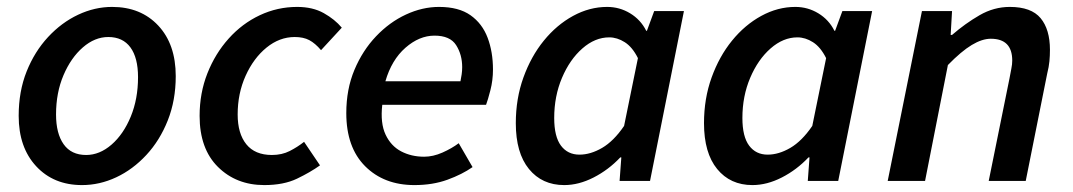

<svg xmlns="http://www.w3.org/2000/svg" viewBox="-20 -523 3103 555"><path d="M217 12Q135 12 84.5 -42.5Q34 -97 34 -188Q34 -259 57 -316.5Q80 -374 119 -416Q158 -458 206 -480.5Q254 -503 304 -503Q387 -503 437.5 -449Q488 -395 488 -303Q488 -233 465 -175Q442 -117 403 -75Q364 -33 316 -10.5Q268 12 217 12ZM229 -75Q268 -75 302.5 -105Q337 -135 358 -186Q379 -237 379 -300Q379 -356 357 -386Q335 -416 293 -416Q254 -416 219.5 -386Q185 -356 163.5 -305.5Q142 -255 142 -192Q142 -137 164 -106Q186 -75 229 -75Z M744 12Q663 12 610 -40.5Q557 -93 557 -188Q557 -254 579.5 -311Q602 -368 641 -411.5Q680 -455 731 -479Q782 -503 839 -503Q884 -503 916 -485Q948 -467 968 -443L908 -378Q891 -398 874 -407Q857 -416 832 -416Q788 -416 750.5 -385.5Q713 -355 690 -304Q667 -253 667 -192Q667 -137 692 -106Q717 -75 766 -75Q795 -75 817.5 -86.5Q840 -98 859 -113L905 -45Q877 -25 838.5 -6.5Q800 12 744 12Z M1178 12Q1090 12 1035.5 -42.5Q981 -97 981 -196Q981 -265 1004.5 -321Q1028 -377 1067 -418Q1106 -459 1153.5 -481Q1201 -503 1249 -503Q1306 -503 1340 -479Q1374 -455 1389.5 -414Q1405 -373 1405 -322Q1405 -291 1397.5 -262Q1390 -233 1385 -220H1085Q1079 -167 1094.5 -134Q1110 -101 1139.5 -85.5Q1169 -70 1206 -70Q1232 -70 1259 -82Q1286 -94 1306 -109L1346 -40Q1316 -19 1273.5 -3.5Q1231 12 1178 12ZM1094 -288H1311Q1313 -298 1314.5 -308Q1316 -318 1316 -329Q1316 -365 1298.5 -392.5Q1281 -420 1236 -420Q1192 -420 1152 -385Q1112 -350 1094 -288Z M1611 12Q1547 12 1509 -34.5Q1471 -81 1471 -167Q1471 -238 1493 -299Q1515 -360 1552 -405.5Q1589 -451 1636.5 -477Q1684 -503 1735 -503Q1771 -503 1801.5 -484.5Q1832 -466 1848 -434H1850L1871 -491H1957L1859 0H1771L1776 -68H1773Q1739 -32 1696 -10Q1653 12 1611 12ZM1655 -76Q1687 -76 1720.5 -95.5Q1754 -115 1784 -159L1824 -355Q1808 -387 1786 -401Q1764 -415 1741 -415Q1700 -415 1663.5 -383Q1627 -351 1604.5 -298Q1582 -245 1582 -182Q1582 -128 1601.5 -102Q1621 -76 1655 -76Z M2155 12Q2091 12 2053 -34.5Q2015 -81 2015 -167Q2015 -238 2037 -299Q2059 -360 2096 -405.5Q2133 -451 2180.5 -477Q2228 -503 2279 -503Q2315 -503 2345.5 -484.5Q2376 -466 2392 -434H2394L2415 -491H2501L2403 0H2315L2320 -68H2317Q2283 -32 2240 -10Q2197 12 2155 12ZM2199 -76Q2231 -76 2264.5 -95.5Q2298 -115 2328 -159L2368 -355Q2352 -387 2330 -401Q2308 -415 2285 -415Q2244 -415 2207.5 -383Q2171 -351 2148.5 -298Q2126 -245 2126 -182Q2126 -128 2145.5 -102Q2165 -76 2199 -76Z M2546 0 2645 -491H2732L2728 -422H2732Q2770 -455 2811.5 -479Q2853 -503 2899 -503Q2961 -503 2988 -470.5Q3015 -438 3015 -379Q3015 -362 3013.5 -346Q3012 -330 3007 -310L2945 0H2838L2898 -296Q2901 -313 2903.5 -325Q2906 -337 2906 -348Q2906 -411 2844 -411Q2819 -411 2789 -393Q2759 -375 2720 -335L2654 0Z"/></svg>

Font: Source Sans Pro SemiBold
Style: Italic
Weight: 600
Italic angle: -11°
Designer: Paul D. Hunt
Foundry: Adobe Systems Incorporated
Version: Version 1.095;hotconv 1.0.109;makeotfexe 2.5.65596